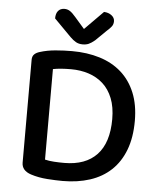

<svg xmlns="http://www.w3.org/2000/svg" viewBox="-57 -872 770 932"><g transform="rotate(5 328.0 -405.5)"><path d="M497 -308Q497 -367 480 -409.5Q463 -452 433 -479Q403 -506 363 -519Q323 -532 277 -532Q224 -532 189 -525V-84Q209 -79 233.5 -77.5Q258 -76 283 -76Q387 -76 442 -134.5Q497 -193 497 -308ZM607 -309Q607 -228 584 -167.5Q561 -107 518.5 -67Q476 -27 416 -7.5Q356 12 283 12Q251 12 208 9Q165 6 128 -6Q82 -21 82 -60V-561Q82 -578 91.5 -587.5Q101 -597 118 -602Q153 -613 194 -616.5Q235 -620 274 -620Q348 -620 409.5 -601Q471 -582 515 -543Q559 -504 583 -445.5Q607 -387 607 -309ZM412 -823Q434 -822 449 -810.5Q464 -799 464 -782Q464 -767 456 -756.5Q448 -746 432 -732L381 -682Q364 -668 351.5 -662.5Q339 -657 322 -657Q303 -657 289 -665Q275 -673 261 -687L178 -771Q178 -795 189 -808Q200 -821 220 -821Q234 -821 246 -813.5Q258 -806 275 -786L322 -732Z"/></g></svg>

Font: Baloo Bhaina 2 Medium
Style: Regular
Weight: 500
Designer: Yesha Goshar, Manish Minz, Shuchita Grover and Ek Type
Foundry: Ek Type
Version: Version 1.640;hotconv 1.0.111;makeotfexe 2.5.65597; ttfautoh